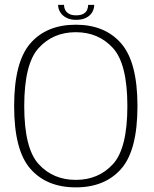

<svg xmlns="http://www.w3.org/2000/svg" viewBox="-20 -784 650 808"><path d="M299 4.5Q421.5 4.5 490 -73.5Q558.5 -151.5 558.5 -337.5Q558.5 -522.5 490 -601.2Q421.5 -680 299 -680Q176 -680 107.8 -601.5Q39.5 -523 39.5 -337.5Q39.5 -151.5 108 -73.5Q176.5 4.5 299 4.5ZM299 -27Q203.5 -27 142.8 -93.2Q82 -159.5 82 -337.5Q82 -515.5 142.8 -582Q203.5 -648.5 299 -648.5Q394.5 -648.5 455.2 -582Q516 -515.5 516 -337.5Q516 -159.5 455.2 -93.2Q394.5 -27 299 -27ZM300 -700.5Q325.5 -700.5 342.5 -709.2Q359.5 -718 368 -732.5Q376.5 -747 376.5 -763.5H351Q351 -752.5 346.5 -742.2Q342 -732 330.8 -725.8Q319.5 -719.5 300 -719.5Q282 -719.5 270.8 -725.8Q259.5 -732 254.5 -742Q249.5 -752 249.5 -763.5H224.5Q224.5 -747 233.5 -732.5Q242.5 -718 259.5 -709.2Q276.5 -700.5 300 -700.5Z"/></svg>

Font: Anybody UltraCondensed Thin ExtraLight
Style: Regular
Weight: 250
Version: Version 1.111